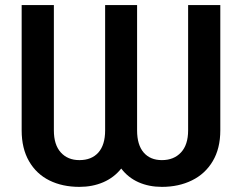

<svg xmlns="http://www.w3.org/2000/svg" viewBox="-20 -727 955 757"><path d="M65.4 -707H192.4V-212.9Q192.4 -156.2 219.7 -126Q247.1 -95.7 293 -95.7Q341.3 -95.7 367.9 -125.7Q394.5 -155.8 394.5 -212.9V-707H520.5V-212.9Q520.5 -155.8 546.4 -125.7Q572.3 -95.7 618.2 -95.7Q665.5 -95.7 693.6 -126Q721.7 -156.2 721.7 -212.9V-707H848.6V-212.9Q848.6 -141.6 818.8 -91.6Q789.1 -41.5 736.8 -15.9Q684.6 9.8 618.2 9.8Q567.4 9.8 526.1 -8.5Q484.9 -26.9 458 -62.5Q429.7 -26.9 387.2 -8.5Q344.7 9.8 293 9.8Q226.1 9.8 174.8 -15.6Q123.5 -41 94.5 -91.3Q65.4 -141.6 65.4 -212.9Z"/></svg>

Font: Pretendard JP SemiBold
Style: Regular
Weight: 600
Designer: Base glyphs from Inter by Rasmus Andersson; Hangeul glyphs from Noto Sans CJK(Source Han Sans) by Jang Soo-young and Kan
Foundry: Kil Hyung-jin
Version: Version 1.309